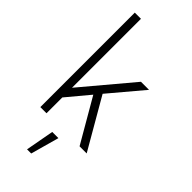

<svg xmlns="http://www.w3.org/2000/svg" viewBox="-302 -804 1078 1078"><g transform="rotate(45 237.0 -265.0)"><path d="M428 0H371.5L221 -259.5L109 -125.5V0H60V-750H109V-202.5L359 -500H423L254.5 -300ZM175 220.5 206 51.5H255L208 220.5Z"/></g></svg>

Font: Urbanist ExtraLight
Style: Regular
Weight: 200
Designer: Corey Hu
Foundry: Corey Hu
Version: Version 1.330; ttfautohint (v1.8.4.7-5d5b)